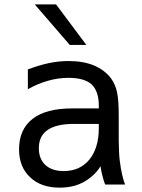

<svg xmlns="http://www.w3.org/2000/svg" viewBox="-20 -837 642 871"><path d="M296.4 -633.3H371.6L234.4 -816.9H137.7ZM250.5 14.2C290 14.2 325.2 6.8 356 -9.3C384.8 -24.4 417 -50.3 436 -83C437 -72.8 440.4 -56.6 443.8 -42.5C448.2 -24.4 453.6 -7.8 457 0H547.4C545.9 -2.9 538.6 -24.4 534.2 -44.4C530.8 -56.6 526.4 -83 522.9 -110.4C520 -134.8 519.5 -162.6 518.6 -200.2V-312C518.6 -360.4 516.1 -395.5 510.7 -419.9C506.3 -439.9 498 -461.4 484.4 -480.5C465.8 -506.3 437 -526.9 407.2 -539.6C375 -553.2 337.4 -560.1 291.5 -560.1C261.7 -560.1 232.4 -557.1 202.1 -550.8C168.5 -543.9 133.3 -532.2 106.4 -522V-432.1C136.2 -449.2 166.5 -461.9 197.8 -470.7C229 -479.5 259.8 -483.9 291 -483.9C337.4 -483.9 373.5 -474.1 395 -454.6C417 -434.6 428.2 -400.9 428.2 -359.4V-345.2H307.6C228.5 -345.2 168.5 -329.6 127.9 -297.9C86.9 -266.1 66.4 -219.7 66.4 -159.7C66.4 -102.5 85 -63 116.2 -33.2C149.4 -1.5 193.4 14.2 250.5 14.2ZM269 -61C231.4 -61 204.6 -71.3 186 -88.4C167 -106 156.2 -130.9 156.2 -164.6C156.2 -200.7 168.5 -228.5 196.3 -247.6C222.7 -265.6 262.2 -274.9 314.5 -274.9H428.2V-254.9C428.2 -195.8 413.6 -147.5 385.3 -112.8C356.9 -78.1 317.4 -61 269 -61Z"/></svg>

Font: Hack
Style: Regular
Weight: 400
Monospace: yes
Designer: Christopher Simpkins
Foundry: Christopher Simpkins
Version: Version 2.010